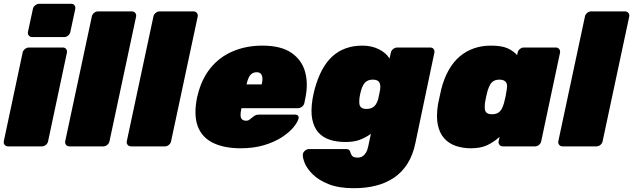

<svg xmlns="http://www.w3.org/2000/svg" viewBox="-32 -770 3331 1010"><path d="M10 0Q-1 0 -7.5 -8Q-14 -16 -12 -27L87 -493Q89 -504 99 -512Q109 -520 120 -520H299Q310 -520 316 -512Q322 -504 320 -493L221 -27Q219 -16 209.5 -8Q200 0 189 0ZM137 -575Q126 -575 119.5 -583Q113 -591 115 -602L141 -723Q143 -734 153 -742Q163 -750 174 -750H343Q354 -750 360 -742Q366 -734 364 -723L338 -602Q336 -591 326.5 -583Q317 -575 306 -575Z M333 0Q322 0 315.5 -8Q309 -16 311 -27L451 -683Q453 -694 462.5 -702Q472 -710 483 -710H662Q673 -710 679.5 -702Q686 -694 684 -683L544 -27Q542 -16 532.5 -8Q523 0 512 0Z M657 0Q646 0 639.5 -8Q633 -16 635 -27L775 -683Q777 -694 786.5 -702Q796 -710 807 -710H986Q997 -710 1003.5 -702Q1010 -694 1008 -683L868 -27Q866 -16 856.5 -8Q847 0 836 0Z M1234 10Q1147 10 1088.5 -18.5Q1030 -47 1008 -106.5Q986 -166 1005 -259Q1006 -261 1006 -263Q1006 -265 1007 -266Q1027 -352 1074.5 -411Q1122 -470 1192.5 -500Q1263 -530 1348 -530Q1446 -530 1500.5 -492.5Q1555 -455 1572.5 -393.5Q1590 -332 1575 -258L1569 -228Q1567 -217 1557 -209Q1547 -201 1536 -201H1238Q1238 -200 1237.5 -199Q1237 -198 1237 -196Q1233 -176 1233.5 -162.5Q1234 -149 1241.5 -142Q1249 -135 1263 -135Q1269 -135 1274 -137Q1279 -139 1284 -143.5Q1289 -148 1296 -153Q1307 -162 1313.5 -164.5Q1320 -167 1332 -167H1521Q1531 -167 1536 -161Q1541 -155 1538 -145Q1533 -126 1511 -99.5Q1489 -73 1450.5 -48Q1412 -23 1357.5 -6.5Q1303 10 1234 10ZM1265 -326H1345V-327Q1350 -349 1348 -363Q1346 -377 1338.5 -383.5Q1331 -390 1318 -390Q1305 -390 1294.5 -383.5Q1284 -377 1277 -363Q1270 -349 1265 -327Z M1830 220Q1749 220 1696 198.5Q1643 177 1612.5 146.5Q1582 116 1570.5 86.5Q1559 57 1561 41Q1563 30 1573 22Q1583 14 1594 14H1789Q1800 14 1805 19.5Q1810 25 1812 34Q1815 42 1819 48Q1823 54 1830 56.5Q1837 59 1849 59Q1864 59 1874.5 52.5Q1885 46 1893 33Q1901 20 1905 0L1919 -66Q1891 -46 1860.5 -34.5Q1830 -23 1786 -23Q1739 -23 1702.5 -35Q1666 -47 1642.5 -73.5Q1619 -100 1610.5 -143Q1602 -186 1612 -249Q1615 -264 1617 -274.5Q1619 -285 1623 -300Q1639 -359 1662.5 -402.5Q1686 -446 1717 -474Q1748 -502 1787.5 -516Q1827 -530 1874 -530Q1923 -530 1961 -511Q1999 -492 2017 -462L2024 -493Q2026 -504 2036 -512Q2046 -520 2057 -520H2232Q2243 -520 2249 -512Q2255 -504 2253 -493L2153 -17Q2140 46 2111.5 91Q2083 136 2041 164.5Q1999 193 1946 206.5Q1893 220 1830 220ZM1896 -197Q1913 -197 1925 -203Q1937 -209 1944.5 -220Q1952 -231 1957 -247Q1959 -255 1963 -274.5Q1967 -294 1968 -301Q1970 -317 1967 -328Q1964 -339 1955 -345Q1946 -351 1929 -351Q1911 -351 1899 -344Q1887 -337 1879.5 -324Q1872 -311 1867 -293Q1865 -286 1862.5 -274.5Q1860 -263 1859 -255Q1857 -237 1858.5 -224Q1860 -211 1869 -204Q1878 -197 1896 -197Z M2445 10Q2402 10 2365.5 -2.5Q2329 -15 2304.5 -42.5Q2280 -70 2271 -114Q2262 -158 2272 -221Q2277 -244 2280.5 -261Q2284 -278 2289 -300Q2304 -359 2329 -402.5Q2354 -446 2387.5 -474Q2421 -502 2462 -516Q2503 -530 2550 -530Q2607 -530 2638 -516Q2669 -502 2688 -480L2691 -493Q2693 -504 2702.5 -512Q2712 -520 2723 -520H2892Q2903 -520 2909.5 -512Q2916 -504 2914 -493L2815 -27Q2813 -16 2803.5 -8Q2794 0 2783 0H2613Q2602 0 2595.5 -8Q2589 -16 2591 -27L2596 -50Q2566 -23 2531.5 -6.5Q2497 10 2445 10ZM2556 -169Q2575 -169 2587 -176Q2599 -183 2606.5 -196Q2614 -209 2619 -227Q2625 -250 2628 -264.5Q2631 -279 2634 -301Q2637 -317 2634 -328Q2631 -339 2621.5 -345Q2612 -351 2595 -351Q2577 -351 2565 -344Q2553 -337 2546 -324Q2539 -311 2533 -293Q2529 -278 2525 -260Q2521 -242 2519 -227Q2517 -209 2518.5 -196Q2520 -183 2529 -176Q2538 -169 2556 -169Z M2927 0Q2916 0 2909.5 -8Q2903 -16 2905 -27L3045 -683Q3047 -694 3056.5 -702Q3066 -710 3077 -710H3256Q3267 -710 3273.5 -702Q3280 -694 3278 -683L3138 -27Q3136 -16 3126.5 -8Q3117 0 3106 0Z"/></svg>

Font: Rubik Light Black
Style: Italic
Weight: 900
Italic angle: -12°
Version: Version 2.104